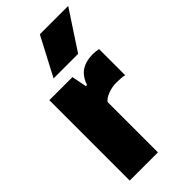

<svg xmlns="http://www.w3.org/2000/svg" viewBox="-252 -869 929 929"><g transform="rotate(-45 213.0 -404.0)"><path d="M39 -550H197L212 -473H220Q235.5 -519 267 -539Q298.5 -559 343 -559Q362 -559 384 -555V-376Q363 -381 330 -381Q299.5 -381 272.5 -371Q245.5 -361 232 -345V0H39ZM128 -610 232 -808H426L296 -610Z"/></g></svg>

Font: Encode Sans Condensed Black
Style: Regular
Weight: 900
Width: 3
Designer: Multiple Designers
Foundry: Impallari Type
Version: Version 2.000